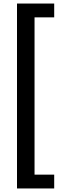

<svg xmlns="http://www.w3.org/2000/svg" viewBox="-20 -820 365 1084"><path d="M76 244H286V166H175V-722H286V-800H76Z"/></svg>

Font: Noto Sans Malayalam Medium
Style: Regular
Weight: 500
Designer: Jelle Bosma - Monotype Design Team
Foundry: Monotype Imaging Inc.
Version: Version 2.104